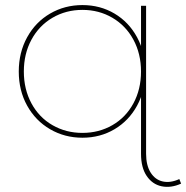

<svg xmlns="http://www.w3.org/2000/svg" viewBox="-20 -540 734 757"><path d="M54 -258Q54 -333 87 -393Q120 -453 177.5 -486.5Q235 -520 305 -520Q375 -520 431.5 -486.5Q488 -453 520.5 -393Q553 -333 553 -258Q553 -183 520.5 -123.5Q488 -64 431.5 -30.5Q375 3 305 3Q235 3 177.5 -30.5Q120 -64 87 -123.5Q54 -183 54 -258ZM536 -258Q536 -328 506 -383.5Q476 -439 423 -470Q370 -501 305 -501Q240 -501 187 -470Q134 -439 104 -383.5Q74 -328 74 -258Q74 -188 104 -132.5Q134 -77 187 -46.5Q240 -16 305 -16Q370 -16 423 -46.5Q476 -77 506 -132.5Q536 -188 536 -258ZM546 -257 536 -327V-517H556V66Q556 112 574 140.5Q592 169 622 175.5Q652 182 687 166L694 184Q654 202 617.5 194.5Q581 187 558.5 154Q536 121 536 66V-187Z"/></svg>

Font: iiserrat Thin
Style: Regular
Weight: 100
Designer: Akira Ohta
Foundry: Akira Ohta
Version: Version 1.200;Glyphs 3.3.1 (3343)